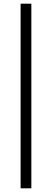

<svg xmlns="http://www.w3.org/2000/svg" viewBox="-20 -770 281 1040"><path d="M91.6 250V-750H149.8V250Z"/></svg>

Font: Source Sans 3
Style: Regular
Weight: 200
Designer: Paul D. Hunt
Foundry: Adobe
Version: Version 3.046;hotconv 1.0.118;makeotfexe 2.5.65603